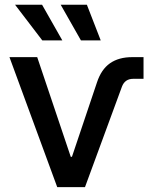

<svg xmlns="http://www.w3.org/2000/svg" viewBox="-20 -771 630 791"><path d="M215.8 0 19 -535.6H133.3L271.5 -125H276.4L379.4 -431.2Q397 -484.9 433.1 -510.3Q469.2 -535.6 524.4 -535.6H571.3V-446.3H528.8Q494.6 -446.3 482.4 -414.1L330.1 0ZM313.5 -604.5 230 -751.5H337.9L395 -604.5ZM154.3 -604.5 42 -751.5H153.3L236.8 -604.5Z"/></svg>

Font: Inter 20pt Medium
Style: Regular
Weight: 500
Version: Version 4.001;git-66647c0bb